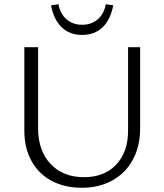

<svg xmlns="http://www.w3.org/2000/svg" viewBox="-20 -881 775 907"><path d="M221 -856 256 -861Q265 -815 294.5 -789.5Q324 -764 368 -764Q412 -764 441.5 -789.5Q471 -815 480 -861L515 -856Q502 -788 464.5 -752Q427 -716 368 -716Q309 -716 271.5 -752Q234 -788 221 -856ZM95 -263V-658H160V-275Q160 -169 219 -106.5Q278 -44 377 -44Q473 -44 529 -103.5Q585 -163 585 -264V-658H642V-274Q642 -190 607.5 -126.5Q573 -63 510.5 -28.5Q448 6 366 6Q285 6 223.5 -27Q162 -60 128.5 -121Q95 -182 95 -263Z"/></svg>

Font: Ysabeau Infant Semilight
Style: Regular
Weight: 300
Designer: Christian Thalmann (Catharsis Fonts)
Version: Version 0.003